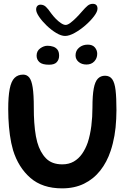

<svg xmlns="http://www.w3.org/2000/svg" viewBox="-20 -990 694 1028"><path d="M312.5 18.5Q207 18.5 142.8 -37.5Q78.5 -93.5 50 -185.5Q44.5 -204.5 40.2 -225Q36 -245.5 33 -267Q30 -288.5 28 -311.2Q26 -334 25 -357.5Q24 -381 24 -405.5Q24 -473.5 32 -514.2Q40 -555 57.8 -572.8Q75.5 -590.5 104 -590.5Q124 -590.5 136.5 -575.2Q149 -560 155 -521.8Q161 -483.5 161 -414Q161 -393.5 161.5 -373.2Q162 -353 163.5 -333.8Q165 -314.5 167 -296Q169 -277.5 172.2 -260.5Q175.5 -243.5 179.5 -228.5Q194.5 -175 226 -142.5Q257.5 -110 313.5 -110Q348.5 -110 374.8 -125Q401 -140 419.5 -166.5Q438 -193 450 -227.5Q456.5 -247.5 461.2 -269.8Q466 -292 469 -315.8Q472 -339.5 473.5 -364.5Q475 -389.5 475 -414.5Q475 -479.5 482 -516.5Q489 -553.5 504 -569Q519 -584.5 542.5 -584.5Q567.5 -584.5 580.8 -566Q594 -547.5 598.8 -507Q603.5 -466.5 603.5 -399.5Q603.5 -376 602.2 -352.8Q601 -329.5 598.8 -307.2Q596.5 -285 592.8 -263.8Q589 -242.5 584 -222.2Q579 -202 572.5 -182.5Q552.5 -122 516.8 -76.8Q481 -31.5 430 -6.5Q379 18.5 312.5 18.5ZM242.5 -643.5Q206.5 -643.5 191.2 -657.2Q176 -671 176 -692Q176 -717 195.2 -731Q214.5 -745 234.5 -745Q250.5 -745 264.8 -740.2Q279 -735.5 287.8 -724Q296.5 -712.5 296.5 -691.5Q296.5 -671.5 284.2 -657.5Q272 -643.5 242.5 -643.5ZM443 -644.5Q417.5 -644.5 401 -658.5Q384.5 -672.5 384.5 -693.5Q384.5 -719 403.5 -735Q422.5 -751 450 -751Q475.5 -751 488 -736Q500.5 -721 500.5 -702Q500.5 -678 484.8 -661.2Q469 -644.5 443 -644.5ZM328.5 -797.5Q308 -797.5 281.5 -813.2Q255 -829 230.2 -852.8Q205.5 -876.5 189.5 -900Q173.5 -923.5 173.5 -939Q173.5 -951.5 180 -958.2Q186.5 -965 197 -965Q213.5 -965 225.8 -953.5Q238 -942 254 -918.5Q265 -903.5 279 -889.2Q293 -875 307 -865.8Q321 -856.5 331.5 -856.5Q342 -856.5 356.8 -867.5Q371.5 -878.5 387.8 -894.8Q404 -911 418 -927.5Q437 -949.5 449.2 -959.5Q461.5 -969.5 476.5 -969.5Q502 -969.5 502 -943.5Q502 -927.5 483.5 -903Q465 -878.5 437 -854.2Q409 -830 379.8 -813.8Q350.5 -797.5 328.5 -797.5Z"/></svg>

Font: Gluten
Style: Regular
Weight: 400
Designer: Tyler Finck
Foundry: Etcetera Type Company
Version: Version 1.300